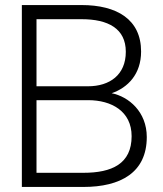

<svg xmlns="http://www.w3.org/2000/svg" viewBox="-20 -740 647 760"><path d="M310 0C457.5 0 561 -57 561 -197.5C561 -297.5 489.5 -357.5 422 -371C486 -393 538.5 -446.5 538.5 -536C538.5 -663 443 -720 302.5 -720H66.5V0ZM303 -664C408 -664 478 -627 478 -535C478 -443.5 414 -398.5 328.5 -398.5H124.5V-664ZM124.5 -56V-343.5H329C421.5 -343.5 501 -299.5 501 -201C501 -91.5 423 -56 310 -56Z"/></svg>

Font: Vela Sans Light
Style: Regular
Weight: 300
Designer: Principal design: Mikhail Sharanda - project Manrope.
Design modification: Ravid Balaliev
Foundry: Mikhail Sharanda
Version: Version 1.001